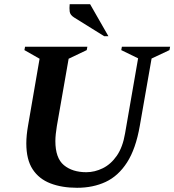

<svg xmlns="http://www.w3.org/2000/svg" viewBox="-20 -882 828 912"><path d="M346 10Q274 10 219.5 -11Q165 -32 135 -78Q105 -124 105 -201Q105 -220 107 -240.5Q109 -261 113 -284L168 -603L96 -644L99 -660H395L392 -644L306 -603L250 -283Q247 -264 245 -246Q243 -228 243 -212Q243 -131 283.5 -97.5Q324 -64 390 -64Q430 -64 468.5 -83Q507 -102 535 -142.5Q563 -183 574 -248L636 -605L556 -644L559 -660H788L785 -644L700 -604L644 -284Q625 -175 583.5 -110.5Q542 -46 482 -18Q422 10 346 10ZM475 -710 332 -799Q313 -811 311 -827Q309 -843 311 -862H408L495 -710Z"/></svg>

Font: Spectral
Style: Bold Italic
Weight: 700
Italic angle: -10°
Designer: Jean-Baptiste Levee
Foundry: Production Type
Version: Version 2.001